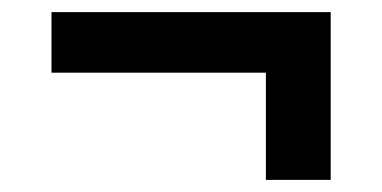

<svg xmlns="http://www.w3.org/2000/svg" viewBox="-20 -421 630 317"><path d="M419 -124V-301H65V-401H526V-124Z"/></svg>

Font: Montserrat Thin SemiBold
Style: Regular
Weight: 600
Version: Version 9.000